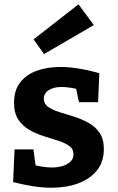

<svg xmlns="http://www.w3.org/2000/svg" viewBox="-20 -856 544 888"><path d="M182.7 -399Q182.7 -375.7 202.7 -361.7Q222.7 -347.7 254.2 -337.7Q285.7 -327.7 321.5 -316.7Q357.3 -305.7 388.8 -288.3Q420.3 -271 440.3 -242Q460.3 -213 460.3 -167Q460.3 -107.7 428.3 -67.8Q396.3 -28 341.3 -7.8Q286.3 12.3 217.3 12.3Q177 12.3 132.3 5.3Q87.7 -1.7 40.7 -14L47.3 -165H134.7L146.3 -76.7L134 -94.3Q154.3 -88 178.3 -84.7Q202.3 -81.3 220.3 -81.3Q245.7 -81.3 268.5 -88Q291.3 -94.7 305.7 -108.2Q320 -121.7 320 -142.7Q320 -167 300.2 -181.2Q280.3 -195.3 248.8 -205.3Q217.3 -215.3 182.5 -226.2Q147.7 -237 116.2 -255Q84.7 -273 64.8 -302.8Q45 -332.7 45 -381Q45 -439 73.8 -475.5Q102.7 -512 151.5 -529.2Q200.3 -546.3 258.3 -546.3Q299 -546.3 344.8 -538.8Q390.7 -531.3 439.3 -517.3L433.7 -383.3H345.3L328.7 -461.7L348 -441.3Q300.7 -453.7 264.7 -453.7Q228 -453.7 205.3 -439.2Q182.7 -424.7 182.7 -399ZM183.7 -606 135.3 -674 343 -836 414 -740Z"/></svg>

Font: Bitter Thin
Style: Regular
Weight: 100
Designer: Sol Matas, and Bitter project Authors
Foundry: Sol Matas
Version: Version 2.002